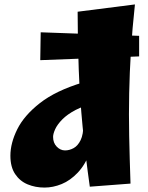

<svg xmlns="http://www.w3.org/2000/svg" viewBox="-20 -834 670 868"><path d="M162 -562 164 -688 609 -672V-579ZM570 -4 386 10Q366 -131 353.5 -261Q341 -391 336 -519.5Q331 -648 331 -781L590 -814Q578 -703 572 -605Q566 -507 564 -413Q562 -319 564 -219.5Q566 -120 570 -4ZM181 14Q140 14 105 -0.5Q70 -15 48.5 -47Q27 -79 27 -130Q27 -187 58 -249.5Q89 -312 160.5 -368Q232 -424 354 -461L416 -367Q360 -357 322 -337Q284 -317 261.5 -294Q239 -271 229.5 -250Q220 -229 220 -215Q220 -188 236.5 -171Q253 -154 274 -154Q294 -154 313 -164.5Q332 -175 344.5 -200.5Q357 -226 357 -272L416 -299Q411 -210 388.5 -150Q366 -90 332 -54Q298 -18 259 -2Q220 14 181 14Z"/></svg>

Font: Marhey
Style: Bold
Weight: 700
Designer: Nur Syamsi & Bustanul Arifin
Foundry: Namelatype
Version: Version 1.000